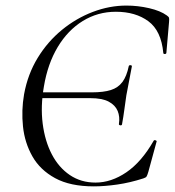

<svg xmlns="http://www.w3.org/2000/svg" viewBox="-20 -656 627 689"><path d="M417.8 -209.4Q416.8 -205.4 411.3 -206.4Q405.8 -207.4 406.8 -211.4Q410.8 -237.2 402.2 -257.9Q393.6 -278.6 370.2 -291.2Q346.8 -303.8 303.8 -303.8H97.8L101.2 -324.6H309.8Q351.6 -324.6 377.8 -332.9Q404 -341.2 419.3 -361.8Q434.6 -382.4 442 -418.4Q443 -422.6 448.6 -422.1Q454.2 -421.6 453 -416.6Q446.2 -380.4 442.1 -359.4Q438 -338.4 433.4 -313.8Q430 -291.4 426.4 -264Q422.8 -236.6 417.8 -209.4ZM316.8 12.8Q231.8 12.8 177.8 -16.7Q123.8 -46.2 96.2 -95Q68.6 -143.8 62.5 -202Q56.4 -260.2 66.4 -317.8Q79.6 -390 115.3 -448.4Q151 -506.8 202.2 -548.7Q253.4 -590.6 313.2 -613.3Q373 -636 433.6 -636Q474.6 -636 515.1 -626.7Q555.6 -617.4 578.6 -600.6Q585.6 -595.8 586.6 -591.8Q587.6 -587.8 586.6 -576.8L577 -466Q576.2 -462.2 571.2 -462.2Q566.2 -462.2 566 -466Q558.6 -545.6 512.5 -579.7Q466.4 -613.8 395.8 -613.8Q330.8 -613.8 277.1 -580.7Q223.4 -547.6 187.3 -487.5Q151.2 -427.4 137.6 -346Q125.2 -274.8 133.2 -212.2Q141.2 -149.6 166 -102.2Q190.8 -54.8 230.7 -27.8Q270.6 -0.8 322.8 -0.8Q379.2 -0.8 433.6 -37.8Q488 -74.8 531.6 -151.2Q533.8 -154.4 538.7 -152.3Q543.6 -150.2 541.8 -147.4L512.4 -39.6Q508.6 -26.8 506 -22.7Q503.4 -18.6 494.4 -15.8Q446.8 -0.4 400.9 6.2Q355 12.8 316.8 12.8Z"/></svg>

Font: Cormorant Infant Light
Style: Italic
Weight: 300
Italic angle: -10°
Designer: Christian Thalmann (Catharsis Fonts)
Foundry: Catharsis Fonts
Version: Version 4.001